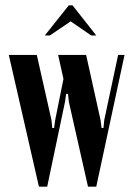

<svg xmlns="http://www.w3.org/2000/svg" viewBox="-20 -700 500 720"><path d="M13 -494H118L173 -250L176 -220H183L187 -250L218 -404L198 -494H303L357 -250L361 -220H368L371 -250L423 -494H447L341 0H310L238 -319L235 -348H228L224 -319L157 0H126ZM238 -680H252L341 -567H322L245 -620L167 -567H148Z"/></svg>

Font: Moniqa Extra Bold Narrow Heading
Style: Regular
Weight: 800
Width: 4
Designer: Rajesh Rajput
Foundry: Rajesh Rajput
Version: Version 1.000;December 15, 2022;FontCreator 14.0.0.2794 32-b